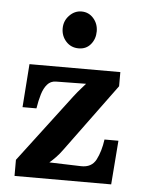

<svg xmlns="http://www.w3.org/2000/svg" viewBox="-46 -602 477 640"><g transform="rotate(5 193.0 -282.5)"><path d="M26.4 0V-53.9L199.1 -281.6Q211.6 -297.8 223.1 -310.6Q234.7 -323.4 237.3 -326.7L136 -325.3Q118.8 -324.9 107.6 -312.1Q96.4 -299.2 90 -278Q83.6 -256.7 79.6 -230.7H33L43.6 -375.5H347.6V-328.2L180.4 -100.5Q169.8 -85.8 159.1 -74.8Q148.5 -63.8 138.2 -55L244.2 -51.7Q279.8 -50.6 294.5 -78.8Q309.1 -107.1 314.6 -147H361.2L349.8 0ZM202.1 -442.2Q176.4 -442.2 159.9 -460.4Q143.4 -478.5 143.4 -503.9Q143.4 -529.2 160.8 -547.3Q178.2 -565.5 201.3 -565.5Q225.5 -565.5 241.5 -547.3Q257.4 -529.2 257.4 -503.9Q257.4 -478.5 242.4 -460.4Q227.4 -442.2 202.1 -442.2Z"/></g></svg>

Font: Parastoo
Style: Regular
Weight: 400
Foundry: Saber Rastikerdar (saber.rastikerdar@gmail.com)
Version: Version 3.000